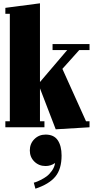

<svg xmlns="http://www.w3.org/2000/svg" viewBox="-20 -765 562 1154"><path d="M192.9 369.1 183.1 333Q188 331.5 195.8 329.1Q203.6 326.7 224.1 316.7Q244.6 306.6 261 294.4Q277.3 282.2 292.5 260.7Q307.6 239.3 311 214.8Q285.2 232.9 253.9 232.9Q213.9 232.9 186.5 206.1Q159.2 179.2 159.2 139.2Q159.2 98.6 186.5 71.3Q213.9 43.9 253.9 43.9Q304.2 43.9 327.1 77.9Q350.1 111.8 350.1 169.9Q350.1 251 312.7 296.4Q275.4 341.8 192.9 369.1ZM314.9 12.2 220.2 -233.9V-36.1H247.1V0H12.2V-36.1H39.1V-682.1H12.2V-717.8L220.2 -745.1V-272L383.8 -463.9H295.9V-500H518.1V-463.9H456.1L355 -351.1L497.1 -36.1H518.1V0Z"/></svg>

Font: Lletraferida
Style: Heavy
Weight: 900
Designer: Josep Patau Bellart
Foundry: Josep Patau Bellart
Version: Version 1.000